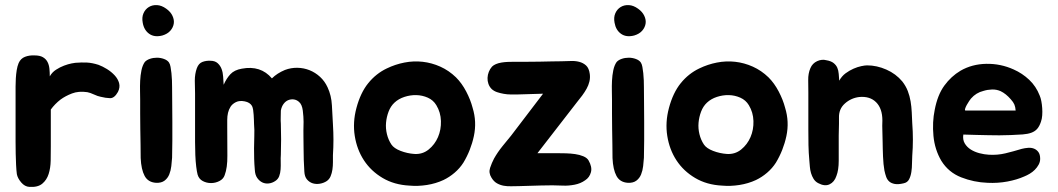

<svg xmlns="http://www.w3.org/2000/svg" viewBox="-20 -634 4143 752"><path d="M41 -268Q41 -280 41 -295.5Q41 -311 42 -327.5Q43 -344 45.5 -359.5Q48 -375 53 -387Q61 -405 78 -411.5Q95 -418 115 -417Q136 -417 148 -410Q160 -403 166 -391.5Q172 -380 173.5 -365.5Q175 -351 175 -335Q184 -351 199.5 -361Q215 -371 231 -377Q247 -383 260 -385.5Q273 -388 275 -388Q300 -390 320.5 -389Q341 -388 366 -380Q382 -374 399 -363.5Q416 -353 429 -339Q442 -325 446.5 -308.5Q451 -292 442 -274Q428 -249 411 -249.5Q394 -250 374 -255Q363 -257 348 -264Q333 -271 322 -273Q288 -278 262 -268Q236 -258 217 -244Q195 -227 179 -205V-61Q179 -34 178.5 -5Q178 24 170.5 47.5Q163 71 145.5 85.5Q128 100 95 98Q77 97 63 80.5Q49 64 46 48Q44 33 43 12Q42 -9 41.5 -32Q41 -55 41 -78.5Q41 -102 41 -122Z M654 -293Q654 -265 654.5 -230Q655 -195 655 -157.5Q655 -120 655 -83.5Q655 -47 654 -16Q653 -1 651 16.5Q649 34 643 49Q637 64 624.5 73.5Q612 83 591 82Q560 80 546.5 55Q533 30 531 -15Q531 -38 530.5 -68Q530 -98 529.5 -129Q529 -160 529 -189.5Q529 -219 529 -243Q529 -257 528.5 -277Q528 -297 529 -318Q530 -339 534 -358.5Q538 -378 547 -391Q554 -399 567 -403.5Q580 -408 594.5 -408Q609 -408 622.5 -403Q636 -398 642 -389Q646 -383 648 -372Q650 -361 651.5 -347.5Q653 -334 653.5 -319.5Q654 -305 654 -293ZM616 -495Q585 -487 564.5 -501.5Q544 -516 539 -545Q535 -566 542 -582Q549 -598 563 -606.5Q577 -615 595 -614Q613 -613 631 -600Q648 -588 655.5 -572Q663 -556 660.5 -541Q658 -526 647 -513.5Q636 -501 616 -495Z M1284 -147Q1286 -115 1286 -86.5Q1286 -58 1284 -26Q1284 -14 1284 1Q1284 16 1282 30Q1280 44 1275 56Q1270 68 1260 75Q1248 83 1233 85.5Q1218 88 1205 84Q1192 80 1182.5 69Q1173 58 1172 38Q1169 -8 1169 -54Q1169 -77 1168.5 -98Q1168 -119 1169 -157Q1169 -176 1166 -200.5Q1163 -225 1151 -235Q1142 -243 1131 -244.5Q1120 -246 1109.5 -242Q1099 -238 1091 -227.5Q1083 -217 1080 -201Q1080 -188 1079.5 -174.5Q1079 -161 1080 -149Q1081 -117 1081 -88.5Q1081 -60 1080 -28Q1079 -15 1079.5 0Q1080 15 1079 29.5Q1078 44 1073.5 56Q1069 68 1058 75Q1046 83 1032.5 84.5Q1019 86 1007.5 80.5Q996 75 987.5 63Q979 51 978 31Q976 8 975.5 -11.5Q975 -31 975 -53Q975 -76 976 -100.5Q977 -125 975 -148Q975 -155 974.5 -164.5Q974 -174 973.5 -184Q973 -194 971.5 -203.5Q970 -213 967 -219Q959 -233 938.5 -237Q918 -241 904 -234Q890 -227 883 -216Q876 -205 873 -192Q870 -179 870 -164.5Q870 -150 870 -137Q870 -72 870.5 -24.5Q871 23 860 52Q855 67 839.5 75Q824 83 806.5 83Q789 83 774 75Q759 67 754 50Q751 39 748.5 18.5Q746 -2 745 -27Q744 -52 744 -77.5Q744 -103 744 -124V-268Q743 -291 743 -318Q743 -345 751 -367Q758 -386 773 -391.5Q788 -397 804 -396Q822 -396 832.5 -386.5Q843 -377 848 -363.5Q853 -350 854 -333.5Q855 -317 856 -302Q867 -327 882.5 -343.5Q898 -360 927 -365Q1001 -379 1045 -327Q1065 -347 1096 -360Q1120 -369 1145 -368.5Q1170 -368 1192.5 -359Q1215 -350 1233.5 -333Q1252 -316 1263 -292Q1278 -260 1280 -221Q1282 -182 1284 -147Z M1495 -366Q1528 -382 1564 -389Q1600 -396 1635.5 -392Q1671 -388 1704.5 -373Q1738 -358 1766 -331Q1789 -308 1806 -275.5Q1823 -243 1831 -212Q1848 -157 1836 -101Q1824 -45 1795 3Q1781 25 1760.5 42.5Q1740 60 1717 71Q1687 85 1652 90.5Q1617 96 1584 93Q1524 90 1478.5 63Q1433 36 1405.5 -6Q1378 -48 1369.5 -101.5Q1361 -155 1376 -211Q1392 -271 1422.5 -308.5Q1453 -346 1495 -366ZM1525 -232Q1510 -218 1502 -197Q1494 -176 1492 -153.5Q1490 -131 1495.5 -108.5Q1501 -86 1513 -68Q1523 -53 1549 -43Q1575 -33 1603 -31Q1635 -29 1659 -48.5Q1683 -68 1695.5 -97Q1708 -126 1707 -160Q1706 -194 1689 -222Q1677 -242 1655.5 -251.5Q1634 -261 1610.5 -261.5Q1587 -262 1564 -254.5Q1541 -247 1525 -232Z M2163 -34Q2178 -34 2196.5 -33.5Q2215 -33 2232.5 -30.5Q2250 -28 2264.5 -22Q2279 -16 2285 -6Q2300 20 2294.5 40.5Q2289 61 2272 72Q2254 85 2230 89.5Q2206 94 2186 93Q2145 91 2099 92.5Q2053 94 2012 95Q1998 95 1982.5 95.5Q1967 96 1953 93.5Q1939 91 1926.5 84Q1914 77 1905 62Q1893 43 1899.5 23.5Q1906 4 1915 -13Q1929 -38 1948.5 -62Q1968 -86 1982 -103L2107 -267L2006 -264Q1994 -264 1980.5 -264Q1967 -264 1953 -266.5Q1939 -269 1927 -273Q1915 -277 1906 -285Q1897 -294 1893 -305.5Q1889 -317 1889.5 -329Q1890 -341 1894.5 -352.5Q1899 -364 1907 -373Q1913 -379 1922.5 -383Q1932 -387 1944 -389Q1956 -391 1968.5 -391.5Q1981 -392 1992 -392Q2014 -392 2041 -392Q2068 -392 2093.5 -392.5Q2119 -393 2141.5 -393.5Q2164 -394 2178 -394Q2196 -394 2214 -395Q2232 -396 2248 -392Q2264 -388 2275.5 -377.5Q2287 -367 2290 -344Q2292 -329 2288.5 -314.5Q2285 -300 2277.5 -286.5Q2270 -273 2260 -259.5Q2250 -246 2240 -234L2085 -34Z M2502 -293Q2502 -265 2502.5 -230Q2503 -195 2503 -157.5Q2503 -120 2503 -83.5Q2503 -47 2502 -16Q2501 -1 2499 16.5Q2497 34 2491 49Q2485 64 2472.5 73.5Q2460 83 2439 82Q2408 80 2394.5 55Q2381 30 2379 -15Q2379 -38 2378.5 -68Q2378 -98 2377.5 -129Q2377 -160 2377 -189.5Q2377 -219 2377 -243Q2377 -257 2376.5 -277Q2376 -297 2377 -318Q2378 -339 2382 -358.5Q2386 -378 2395 -391Q2402 -399 2415 -403.5Q2428 -408 2442.5 -408Q2457 -408 2470.5 -403Q2484 -398 2490 -389Q2494 -383 2496 -372Q2498 -361 2499.5 -347.5Q2501 -334 2501.5 -319.5Q2502 -305 2502 -293ZM2464 -495Q2433 -487 2412.5 -501.5Q2392 -516 2387 -545Q2383 -566 2390 -582Q2397 -598 2411 -606.5Q2425 -615 2443 -614Q2461 -613 2479 -600Q2496 -588 2503.5 -572Q2511 -556 2508.5 -541Q2506 -526 2495 -513.5Q2484 -501 2464 -495Z M2719 -366Q2752 -382 2788 -389Q2824 -396 2859.5 -392Q2895 -388 2928.5 -373Q2962 -358 2990 -331Q3013 -308 3030 -275.5Q3047 -243 3055 -212Q3072 -157 3060 -101Q3048 -45 3019 3Q3005 25 2984.5 42.5Q2964 60 2941 71Q2911 85 2876 90.5Q2841 96 2808 93Q2748 90 2702.5 63Q2657 36 2629.5 -6Q2602 -48 2593.5 -101.5Q2585 -155 2600 -211Q2616 -271 2646.5 -308.5Q2677 -346 2719 -366ZM2749 -232Q2734 -218 2726 -197Q2718 -176 2716 -153.5Q2714 -131 2719.5 -108.5Q2725 -86 2737 -68Q2747 -53 2773 -43Q2799 -33 2827 -31Q2859 -29 2883 -48.5Q2907 -68 2919.5 -97Q2932 -126 2931 -160Q2930 -194 2913 -222Q2901 -242 2879.5 -251.5Q2858 -261 2834.5 -261.5Q2811 -262 2788 -254.5Q2765 -247 2749 -232Z M3146 -271Q3146 -294 3145.5 -320Q3145 -346 3154 -367Q3162 -386 3180.5 -394.5Q3199 -403 3217 -398Q3235 -395 3245 -387Q3255 -379 3259.5 -368.5Q3264 -358 3265 -344.5Q3266 -331 3267 -318Q3277 -336 3292 -347Q3307 -358 3323 -365Q3339 -372 3353.5 -375Q3368 -378 3376 -378Q3414 -378 3451.5 -361.5Q3489 -345 3514 -315Q3528 -297 3535.5 -277.5Q3543 -258 3546.5 -237Q3550 -216 3551 -194.5Q3552 -173 3553 -151Q3558 -87 3553 -24Q3552 -11 3552 6Q3552 23 3549.5 39.5Q3547 56 3540.5 68.5Q3534 81 3519 84Q3498 89 3484.5 86.5Q3471 84 3463 77Q3455 70 3451 59Q3447 48 3444 34Q3442 23 3440.5 8.5Q3439 -6 3438.5 -21Q3438 -36 3437.5 -50.5Q3437 -65 3437 -77Q3437 -96 3436 -119Q3435 -142 3436 -162Q3436 -209 3411.5 -233.5Q3387 -258 3345 -254Q3313 -250 3289 -228.5Q3265 -207 3266 -173Q3266 -160 3266 -149Q3266 -138 3265.5 -127Q3265 -116 3265 -103Q3265 -90 3265 -74Q3265 -41 3265 -4.5Q3265 32 3256 55Q3248 79 3229 88Q3210 97 3184 83Q3173 77 3166.5 66.5Q3160 56 3156.5 44Q3153 32 3152 19.5Q3151 7 3150 -4Q3147 -37 3146.5 -65.5Q3146 -94 3146 -127Z M3982 -51Q3994 -54 4006.5 -55Q4019 -56 4029.5 -52Q4040 -48 4047 -38.5Q4054 -29 4054 -12Q4054 0 4048 11Q4042 22 4033 31Q4024 40 4013 46.5Q4002 53 3992 57Q3963 70 3925.5 77Q3888 84 3848 82Q3794 80 3744.5 60.5Q3695 41 3667 -4Q3641 -48 3636 -102Q3631 -156 3641 -204Q3652 -262 3678.5 -298.5Q3705 -335 3742 -357Q3787 -383 3843 -384Q3899 -385 3950 -362Q3984 -347 4011 -321.5Q4038 -296 4052 -260Q4056 -251 4058.5 -238Q4061 -225 4062 -210.5Q4063 -196 4062 -182Q4061 -168 4057 -157Q4051 -139 4042 -129Q4033 -119 4019 -114Q4005 -109 3985.5 -107.5Q3966 -106 3939 -105Q3915 -104 3894 -104Q3873 -104 3851 -104.5Q3829 -105 3805.5 -105.5Q3782 -106 3753 -107Q3750 -87 3758.5 -72.5Q3767 -58 3782 -48.5Q3797 -39 3816 -34Q3835 -29 3853 -28Q3887 -26 3918 -33.5Q3949 -41 3982 -51ZM3939 -245Q3920 -267 3899 -277Q3883 -284 3865.5 -283.5Q3848 -283 3832 -278Q3803 -271 3783 -248Q3781 -246 3776 -238.5Q3771 -231 3766.5 -223Q3762 -215 3760 -208Q3758 -201 3762 -201H3958Q3957 -215 3953 -224.5Q3949 -234 3939 -245Z"/></svg>

Font: BM JUA 
Style: Regular
Weight: 400
Designer: BONGJIN KIM, JAEHYUN KEUM, JUHEE TAE
Foundry: WOOWA BROTHERS Corporation.
Version: Version 1.000